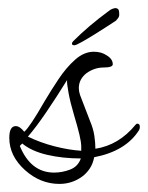

<svg xmlns="http://www.w3.org/2000/svg" viewBox="-20 -432 366 475"><path d="M127 23Q80 23 42 -11Q3 -46 3 -91Q3 -120 19 -120Q29 -120 40 -106Q54 -118 90 -181Q106 -208 125 -236.5Q144 -265 166 -284.5Q188 -304 212 -304Q231 -304 244 -295Q259 -286 259 -273Q259 -265 236 -265Q214 -265 194 -251Q175 -236 175 -214Q175 -206 178 -197L203 -132Q211 -113 213.5 -95.5Q216 -78 216 -64Q274 -73 315 -123Q317 -126 320 -126Q326 -126 326 -118Q326 -116 325.5 -114Q325 -112 324 -110Q291 -58 213 -43Q210 -27 202 -15Q194 -3 183 5Q158 23 127 23ZM181 -59V-69Q181 -80 176.5 -99Q172 -118 163 -148Q154 -178 149.5 -202.5Q145 -227 146 -234Q120 -192 94.5 -154.5Q69 -117 49 -94Q80 -79 115 -70Q150 -61 181 -59ZM114 -5Q134 -5 153.5 -12.5Q173 -20 180 -40Q135 -40 96.5 -49Q58 -58 35 -77L29 -71Q56 -5 114 -5ZM164 -320Q158 -320 158 -324Q158 -327 161 -330Q199 -368 248 -404Q254 -409 259 -410.5Q264 -412 266 -412Q268 -412 271.5 -410Q275 -408 275 -396Q275 -391 272 -387Q269 -383 267 -381Q264 -379 249.5 -369.5Q235 -360 216.5 -348.5Q198 -337 183 -328.5Q168 -320 164 -320Z"/></svg>

Font: Corinthia
Style: Regular
Weight: 400
Designer: Robert E. Leuschke
Foundry: Robert E. Leuschke
Version: Version 1.013; ttfautohint (v1.8.3)